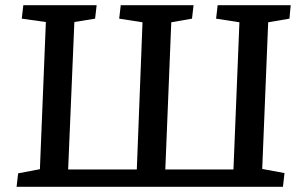

<svg xmlns="http://www.w3.org/2000/svg" viewBox="-20 -721 1159 741"><path d="M44 0 50 -52 134 -68 157 -636 64 -649 70 -701H353L347 -649L267 -636L243 -67H508L530 -635L440 -649L446 -701H727L721 -649L641 -635L618 -67H881L904 -635L814 -649L820 -701H1102L1097 -649L1015 -635L992 -69L1078 -53L1072 0Z"/></svg>

Font: Literata Medium
Style: Italic
Weight: 500
Italic angle: -2°
Designer: Latin by Veronika Burian and Jose Scaglione. Greek by Irene Vlachou. Cyrillic by Vera Evstafieva
Foundry: TypeTogether
Version: Version 3.103;gftools[0.9.29]